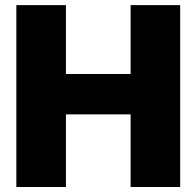

<svg xmlns="http://www.w3.org/2000/svg" viewBox="-20 -748 786 768"><path d="M45.4 0V-727.5H243.7V-452.1H502.4V-727.5H700.7V0H502.4V-290.5H243.7V0Z"/></svg>

Font: Inter 17pt Black
Style: Regular
Weight: 900
Version: Version 4.001;git-66647c0bb